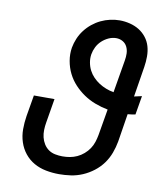

<svg xmlns="http://www.w3.org/2000/svg" viewBox="-84 -813 768 890"><g transform="rotate(10 300.0 -367.5)"><path d="M254 8Q222 8 191.5 2Q161 -4 135.5 -18.5Q110 -33 91.5 -56Q73 -79 63.5 -108Q54 -137 54 -168.5Q54 -200 59 -231L76 -331H173L154 -217Q151 -200 150.5 -182Q150 -164 154 -147.5Q158 -131 167 -116.5Q176 -102 189.5 -92.5Q203 -83 220.5 -79.5Q238 -76 255 -76Q273 -76 290 -79Q307 -82 323.5 -89.5Q340 -97 354.5 -109.5Q369 -122 379 -137Q389 -152 394.5 -169Q400 -186 403 -203L424 -326Q393 -332 364 -343Q335 -354 310 -371Q285 -388 264.5 -410Q244 -432 230.5 -459Q217 -486 211.5 -517.5Q206 -549 211 -580Q215 -602 224 -623.5Q233 -645 247.5 -664Q262 -683 280.5 -698Q299 -713 320 -723Q341 -733 363.5 -738Q386 -743 408 -743Q432 -743 456 -737Q480 -731 499.5 -719Q519 -707 533.5 -688.5Q548 -670 554.5 -647.5Q561 -625 561 -600Q561 -575 557 -550L534 -407Q543 -409 552 -411Q561 -413 570 -415L555 -326Q546 -324 537 -323Q528 -322 519 -321L498 -189Q493 -161 483 -134Q473 -107 456 -83.5Q439 -60 415 -41.5Q391 -23 364 -11.5Q337 0 309 4Q281 8 254 8ZM437 -410 463 -564Q466 -581 465.5 -597.5Q465 -614 458 -628.5Q451 -643 437 -651Q423 -659 406 -659Q388 -659 370.5 -651Q353 -643 339 -630Q325 -617 316.5 -600Q308 -583 305 -565Q302 -546 305.5 -526.5Q309 -507 317.5 -490.5Q326 -474 339 -460.5Q352 -447 367.5 -437Q383 -427 401 -420Q419 -413 437 -410Z"/></g></svg>

Font: Iosevka Curly MdExObl
Style: Regular
Weight: 500
Width: 7
Italic angle: -9°
Monospace: yes
Designer: Belleve Invis
Foundry: Belleve Invis
Version: Version 11.1.0; ttfautohint (v1.8.3)